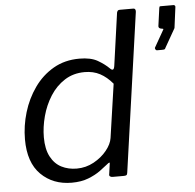

<svg xmlns="http://www.w3.org/2000/svg" viewBox="-53 -796 871 859"><g transform="rotate(-5 382.5 -366.0)"><path d="M419 0Q412 0 407.5 -3.5Q403 -7 405 -14L411 -57Q413 -65 410 -65Q407 -65 399 -58Q387 -48 364.5 -31.5Q342 -15 310 -2.5Q278 10 235 10Q151 10 97 -43.5Q43 -97 43 -201Q43 -262 61 -322Q79 -382 114 -431.5Q149 -481 200 -510.5Q251 -540 317 -540Q368 -540 398.5 -522.5Q429 -505 450 -484Q458 -476 463 -478.5Q468 -481 470 -496L503 -731Q505 -737 507.5 -739.5Q510 -742 516 -742H577Q588 -742 587 -727L486 -14Q485 -5 481.5 -2.5Q478 0 469 0ZM460 -415Q434 -446 404 -462Q374 -478 335 -478Q284 -478 245 -453Q206 -428 180 -387Q154 -346 141 -297.5Q128 -249 128 -203Q128 -150 146 -116Q164 -82 194.5 -66.5Q225 -51 263 -51Q304 -51 339.5 -70.5Q375 -90 398 -118.5Q421 -147 425 -174ZM666 -547Q662 -547 659.5 -551.5Q657 -556 658 -559L699 -631Q702 -637 703 -638.5Q704 -640 699 -641L693 -642Q687 -643 684 -646.5Q681 -650 682 -655L693 -735Q694 -740 695 -741Q696 -742 700 -742H758Q761 -742 763.5 -739Q766 -736 765 -732L753 -640Q752 -638 751.5 -636.5Q751 -635 750 -634L705 -555Q703 -549 699.5 -548Q696 -547 687 -547Z"/></g></svg>

Font: Libre Franklin
Style: Italic
Weight: 400
Italic angle: -8°
Designer: Pablo Impallari, Rodrigo Fuenzalida, Nhung Nguyen
Foundry: Impallari Type
Version: Version 3.000